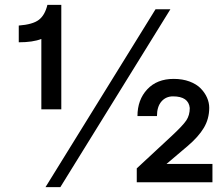

<svg xmlns="http://www.w3.org/2000/svg" viewBox="-20 -749 909 789"><path d="M57.1 -644Q114.7 -648.4 139.6 -667.5Q164.6 -686.5 174.8 -729H231.9V-299.8H149.9V-588.9Q115.2 -575.2 57.1 -575.2ZM853 -75.2V0H542V-57.1L685.1 -189.9Q731.4 -232.9 745.6 -254.2Q759.8 -275.4 759.8 -305.2Q754.9 -353 690.9 -353Q661.6 -353 643.3 -331.8Q625 -310.5 625 -272H544.9Q544.9 -338.9 585 -381.8Q625 -424.8 693.8 -424.8Q730 -424.8 758.8 -414.1Q787.6 -403.3 804.7 -385.7Q821.8 -368.2 830.8 -347.7Q839.8 -327.1 839.8 -306.2Q839.8 -260.7 817.6 -223.6Q795.4 -186.5 751 -148.9L664.1 -75.2ZM619.1 -710.9H680.2L228 20H167Z"/></svg>

Font: Miedinger*
Style: Bold
Weight: 700
Version: Version 001.000